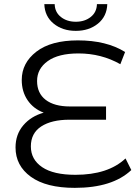

<svg xmlns="http://www.w3.org/2000/svg" viewBox="-20 -901 674 927"><path d="M194 -881H244Q245 -842 274 -819Q303 -796 346 -796Q389 -796 418 -819Q447 -842 448 -881H498Q496 -822 453 -787Q410 -752 346 -752Q282 -752 239 -787Q196 -822 194 -881ZM586 -136 614 -80Q523 6 341 6Q203 6 129 -47.5Q55 -101 55 -189Q55 -252 92.5 -296Q130 -340 191 -357Q141 -376 113 -417.5Q85 -459 85 -515Q85 -597 155.5 -651.5Q226 -706 356 -706Q494 -706 584 -650L561 -591Q469 -643 359 -643Q262 -643 210.5 -606Q159 -569 159 -510Q159 -451 200.5 -419Q242 -387 318 -387H492V-323H315Q229 -323 179 -290.5Q129 -258 129 -194Q129 -131 183.5 -94Q238 -57 344 -57Q502 -57 586 -136Z"/></svg>

Font: Montserrat Alternates
Style: Regular
Weight: 400
Designer: Julieta Ulanovsky
Foundry: Julieta Ulanovsky
Version: Version 7.200;PS 007.200;hotconv 1.0.88;makeotf.lib2.5.64775